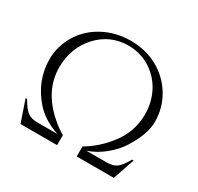

<svg xmlns="http://www.w3.org/2000/svg" viewBox="-152 -895 1111 1077"><g transform="rotate(30 404.0 -357.0)"><path d="M705 0C705 0 753 -140 753 -140C753 -140 743 -140 743 -140C743 -140 743 -140 743 -140C724 -107 707 -84 692 -73C677 -61 655 -55 626 -55C626 -55 496 -55 496 -55C496 -55 496 -55 496 -55C534 -68 570 -88 603 -115C636 -142 663 -172 683 -204C683 -204 683 -204 683 -204C726 -272 748 -333 748 -386C748 -386 748 -386 748 -386C748 -447 733 -502 703 -552C673 -602 632 -642 580 -671C527 -700 469 -714 405 -714C341 -714 282 -700 228 -671C174 -642 133 -603 104 -554C75 -505 60 -453 60 -397C60 -397 60 -397 60 -397C60 -304 93 -221 158 -148C158 -148 158 -148 158 -148C195 -107 245 -76 308 -55C308 -55 180 -55 180 -55C180 -55 180 -55 180 -55C151 -55 129 -61 114 -73C99 -84 82 -107 63 -140C63 -140 53 -140 53 -140C53 -140 101 0 101 0C101 0 338 0 338 0C338 0 338 -65 338 -65C338 -65 338 -65 338 -65C311 -80 286 -98 263 -119C263 -119 263 -119 263 -119C174 -196 130 -285 130 -386C130 -386 130 -386 130 -386C130 -469 157 -540 210 -598C263 -655 329 -684 406 -684C406 -684 406 -684 406 -684C457 -684 504 -671 547 -645C589 -618 622 -583 645 -539C668 -494 679 -446 679 -395C679 -395 679 -395 679 -395C679 -318 654 -249 605 -188C605 -188 605 -188 605 -188C564 -136 517 -95 465 -65C465 -65 465 0 465 0C465 0 705 0 705 0Z"/></g></svg>

Font: Cinzel Utterance
Style: Regular
Weight: 500
Designer: Natanael Gama
Foundry: ""
Version: ""